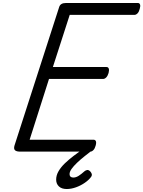

<svg xmlns="http://www.w3.org/2000/svg" viewBox="-20 -1018 962 1289"><path d="M116 0Q91 0 81 -9Q71 -18 77 -40L377 -970Q381 -984 392.5 -991Q404 -998 424 -998H905Q916 -998 920 -988Q924 -978 918 -958Q913 -938 903 -928Q893 -918 882 -918H448L335 -568H695Q706 -568 710 -558Q714 -548 709 -528Q703 -508 693 -498Q683 -488 672 -488H309L179 -80H608Q619 -80 623.5 -70.5Q628 -61 622 -40Q617 -21 607 -10.5Q597 0 586 0ZM428 251Q394 251 375.5 233.5Q357 216 357 188Q357 159 373 131.5Q389 104 415.5 78.5Q442 53 475 28Q508 3 543 -22L609 -23V-17Q578 7 549 30Q520 53 497 75Q474 97 460.5 116Q447 135 447 151Q447 162 453.5 168Q460 174 472 174Q490 174 508 162.5Q526 151 547 132Q555 125 565 123.5Q575 122 585 132Q592 139 595.5 148.5Q599 158 592 169Q577 190 549.5 209Q522 228 490 239.5Q458 251 428 251Z"/></svg>

Font: Playwrite MX
Style: Regular
Weight: 400
Designer: Veronika Burian, José Scaglione
Foundry: TypeTogether
Version: Version 1.002